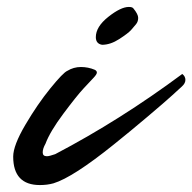

<svg xmlns="http://www.w3.org/2000/svg" viewBox="-20 -515 554 553"><path d="M351 -495Q361 -495 364 -491Q378 -474 378 -463.5Q378 -453 372 -445.5Q366 -438 357.5 -428.5Q349 -419 323.5 -402.5Q298 -386 274 -386Q256 -389 256 -408Q256 -438 292 -466.5Q328 -495 351 -495ZM111 -101Q103 -87 103 -76Q103 -65 115 -65Q122 -65 139 -71Q326 -169 505 -302Q514 -295 514 -285Q514 -275 504 -266Q494 -257 475.5 -240Q457 -223 405 -179Q353 -135 308 -99Q190 -4 134 13Q116 18 95 18Q18 18 18 -64Q18 -96 53 -155.5Q88 -215 125 -260.5Q162 -306 174 -311Q192 -322 213 -322Q234 -322 253 -314Q259 -311 259 -306Q259 -301 249.5 -291Q240 -281 220.5 -260Q201 -239 162.5 -187.5Q124 -136 111 -101Z"/></svg>

Font: Mr Dafoe
Style: Regular
Weight: 400
Designer: Alejandro Paul
Foundry: Alejandro Paul
Version: Version 1.000